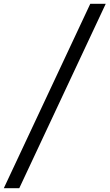

<svg xmlns="http://www.w3.org/2000/svg" viewBox="-37 -843 574 1006"><path d="M-17 143 436 -823H517L64 143Z"/></svg>

Font: Iosevka Slab Oblique
Style: Regular
Weight: 400
Italic angle: -9°
Monospace: yes
Designer: Belleve Invis
Foundry: Belleve Invis
Version: Version 11.1.1; ttfautohint (v1.8.3)